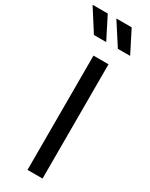

<svg xmlns="http://www.w3.org/2000/svg" viewBox="-330 -1037 846 1084"><g transform="rotate(30 93.0 -495.5)"><path d="M70 -745H168V0H70ZM77 -991H177L250 -847H170ZM21 -991 94 -847H14L-78 -991Z"/></g></svg>

Font: BLUETTI 2.0 Normal
Style: Normal
Weight: 400
Designer: Stijn de Vries
Foundry: tokotype
Version: Version 2.005;October 31, 2023;FontCreator 14.0.0.2814 64-bi